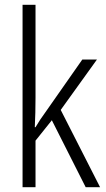

<svg xmlns="http://www.w3.org/2000/svg" viewBox="-20 -780 441 800"><path d="M128 -373V-760H74V0H128V-194L196 -279L337 0H397L233 -322L384 -532H323L169 -312C154 -292 141 -272 128 -250H125C127 -291 128 -330 128 -373Z"/></svg>

Font: Noto Sans Armenian Condensed Light
Style: Regular
Weight: 300
Width: 3
Designer: Monotype Design Team
Foundry: Monotype Imaging Inc.
Version: Version 2.008